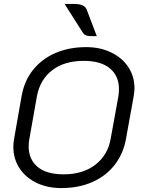

<svg xmlns="http://www.w3.org/2000/svg" viewBox="-20 -949 717 978"><path d="M48 -201Q48 -223 52 -243L90 -459Q103 -536 148 -592.5Q193 -649 262.5 -679Q332 -709 419 -709Q490 -709 546 -682Q602 -655 633.5 -607.5Q665 -560 665 -499Q665 -487 661 -459L622 -243Q609 -168 565.5 -111Q522 -54 452 -22.5Q382 9 292 9Q222 9 166.5 -17.5Q111 -44 79.5 -92Q48 -140 48 -201ZM544 -244 583 -458Q586 -478 586 -495Q586 -562 540 -600.5Q494 -639 407 -639Q307 -639 245 -590.5Q183 -542 168 -458L130 -244Q126 -225 126 -204Q126 -137 171.5 -99Q217 -61 304 -61Q403 -61 466.5 -110.5Q530 -160 544 -244ZM401 -784 309 -929H357Q384 -929 400 -922Q416 -915 422 -899L473 -765Q435 -764 422 -767.5Q409 -771 401 -784Z"/></svg>

Font: K2D Light
Style: Italic
Weight: 300
Italic angle: -10°
Designer: Katatrad Aksorn Co.,Ltd.
Foundry: Cadson Demak Co.,Ltd.
Version: Version 1.000; ttfautohint (v1.6)